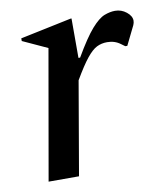

<svg xmlns="http://www.w3.org/2000/svg" viewBox="-60 -514 491 566"><g transform="rotate(-10 185.0 -231.0)"><path d="M41 0 109 -388 35 -422V-430L188 -462H191V-344H196Q228 -399 250 -424Q272 -449 289 -455.5Q306 -462 321 -462Q340 -462 355 -450Q370 -438 370 -424Q370 -418 367 -411L339 -354H333L322 -362Q305 -375 282 -375Q265 -375 251 -368Q237 -361 220.5 -340.5Q204 -320 180 -279L132 0Z"/></g></svg>

Font: Spectral Medium
Style: Italic
Weight: 500
Italic angle: -10°
Designer: Jean-Baptiste Levee
Foundry: Production Type
Version: Version 2.001